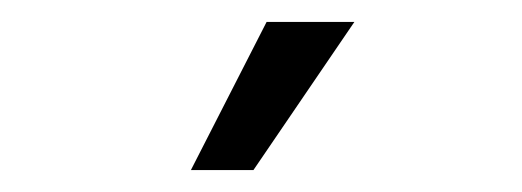

<svg xmlns="http://www.w3.org/2000/svg" viewBox="-20 -678 476 175"><path d="M223 -658 154 -523H211L303 -658Z"/></svg>

Font: linja pona
Style: Regular
Weight: 400
Foundry: jan Same & David A Roberts
Version: Version 4.9